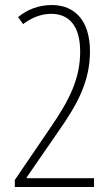

<svg xmlns="http://www.w3.org/2000/svg" viewBox="-20 -744 441 764"><path d="M354 0V-35H86V-38L215 -225C287 -328 338 -419 338 -540C338 -659 280 -724 186 -724C133 -724 87 -705 52 -676L72 -648C103 -672 142 -689 184 -689C253 -689 299 -643 299 -539C299 -431 256 -346 184 -241L39 -28V0Z"/></svg>

Font: Noto Sans Ethiopic ExtraCondensed ExtraLight
Style: Regular
Weight: 200
Width: 2
Designer: Monotype Design Team
Foundry: Monotype Imaging Inc.
Version: Version 2.102